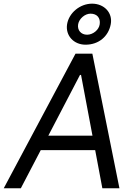

<svg xmlns="http://www.w3.org/2000/svg" viewBox="-40 -1017 736 1037"><path d="M421.9 -775.6C493.6 -775.6 546.2 -821 558.2 -886.4C569.6 -948.2 522.4 -997.2 457.4 -997.2C392 -997.2 332.4 -947.4 322.4 -886.4C312.5 -825.3 358 -775.6 421.9 -775.6ZM382.1 -886.4C387.4 -915.8 418.3 -943.2 448.9 -943.2C484 -943.2 503.2 -920.1 498.6 -886.4C494.7 -855.5 462 -829.5 430.4 -829.5C397.7 -829.5 376.4 -854 382.1 -886.4ZM512.8 0H605.1L458.8 -727.3H367.9L-19.9 0H72.4L180 -206H474.1ZM220.9 -284.1 392 -612.2H397.7L459.5 -284.1Z"/></svg>

Font: TID UI
Style: Italic
Weight: 400
Italic angle: -9.39999°
Designer: The TID Project Authors
Foundry: Bakken & Bæck
Version: Version 1.001;hotconv 1.0.109;makeotfexe 2.5.65596